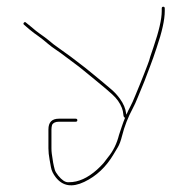

<svg xmlns="http://www.w3.org/2000/svg" viewBox="-20 -442 560 571"><path d="M352 -92C348.7 -84 345.5 -75.5 342.5 -66.5L334 -41C327.5 -14.9 316.5 7.4 301 26C297.7 30 293.3 35.7 288 43C274.9 57.7 261.4 69.7 247.5 79C240.5 83.7 233.7 87.5 227 90.5C220.3 93.5 213.5 95.8 206.5 97.5C199.5 99.2 191.5 100 182.5 100C173.5 100 163.7 93.3 153 80C147.7 73.3 144.3 67.7 143 63C139.4 50.6 136.4 34.6 134 15C133.3 9.7 133 4.3 133 -1V-57C133 -61.7 133.7 -66.3 135 -71C138.6 -77 145.3 -80 155 -80H205C208.3 -80 210 -81.5 210 -84.5C210 -87.5 208.3 -89 205 -89H155C134.3 -89 124 -78.3 124 -57V-1C124 9.2 125.2 20.6 127.5 33C128.5 38.3 129.9 45.9 131.6 55.7C133.3 65.5 138.1 75.4 146 85.5C166.4 111.6 194.6 116.1 230.5 99C266.6 81.8 295.8 54.3 318 16.5C321.3 10.8 325.4 4.1 330.2 -3.8C335 -11.7 339.3 -23.1 343 -38C350 -66.1 360.7 -93.4 375 -120C379.7 -128.7 384.7 -139.7 390 -153C395.3 -166.3 400 -177.7 404 -187C408 -196.3 412 -206.5 416 -217.5C420 -228.5 423.7 -238.2 427 -246.5C430.3 -254.8 433.3 -263 436 -271C438.7 -279 441.8 -288.3 445.5 -299C461.8 -346.5 470 -383.2 470 -409V-417C470 -420.3 468.5 -422 465.5 -422C462.5 -422 461 -420.3 461 -417V-409C461 -385.2 452.8 -349.5 436.5 -302C432.8 -291.3 429.7 -282 427 -274C425 -266 422.3 -257.8 419 -249.5C415.7 -241.2 412 -231.7 408 -221C404 -210.3 400 -200.3 396 -191C392 -181.7 387.3 -170.3 382 -157C376.7 -143.7 371.8 -133 367.5 -125C363.2 -117 359.3 -109 356 -101L355 -105C353.4 -119.1 347.3 -133.6 336.5 -148.5C329.5 -158.2 321.7 -166.8 313 -174.5C304.3 -182.2 295.7 -189.5 287 -196.5C278.3 -203.5 269.7 -210.7 261 -218L234 -240C203.8 -263.7 176.5 -284.1 152 -301C143.3 -307 135.1 -313.3 127.4 -320C119.6 -326.6 109.2 -334.4 96 -343.5C90.7 -347.2 83 -353.3 73 -362L57 -375C55 -377 53 -376.8 51 -374.5C49 -372.2 49.3 -370 52 -368L67 -355C77.7 -346.3 86.3 -339.8 93 -335.3C99.7 -330.8 109.7 -322.8 123 -311.5C129.7 -305.8 137.5 -300 146.5 -294C155.5 -288 164.5 -281.5 173.5 -274.5C182.5 -267.5 191.7 -260.7 201 -254C210.3 -247.3 219.3 -240.3 228 -233L255 -211C263.7 -203.7 272.3 -196.5 281 -189.5C289.7 -182.5 300.6 -173.1 313.9 -161.2C327.1 -149.4 336.7 -136 342.5 -121C344.8 -115 346.3 -108.7 346.8 -102C347.3 -95.3 349 -92 352 -92Z"/></svg>

Font: Proton
Style: Lit
Weight: 500
Version: Version 1.017